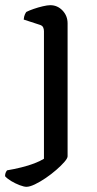

<svg xmlns="http://www.w3.org/2000/svg" viewBox="-64 -520 375 740"><path d="M38 200Q28.5 200 11.5 193.6Q-5.4 187.1 -21.1 177.7Q-36.7 168.2 -44.5 159.1Q-44.5 150 -41.7 144.5Q-39 139 -36.7 136.5Q-8.5 131.8 18.6 125Q45.7 118.3 68.2 109.7Q90.6 101.1 105.4 91.9V-399.9Q105.4 -408.1 102.2 -414.8Q99 -421.5 89 -424.5L27.4 -444.6Q28.4 -456.7 31.9 -464.3Q35.5 -471.8 37.5 -474Q48.2 -479.6 65.7 -485.6Q83.2 -491.7 101 -495.8Q118.9 -500 129.8 -500Q157.4 -500 177 -479.5Q196.5 -459 196.5 -429.8V82.4Q196.5 89.9 184.2 104.1Q171.9 118.3 152.8 134.9Q133.7 151.5 112.1 166.2Q90.5 180.9 70.5 190.5Q50.6 200 38 200Z"/></svg>

Font: Texturina Medium
Style: Regular
Weight: 500
Designer: Guillermo Torres Carreño
Foundry: Omnibus-Type
Version: Version 1.003